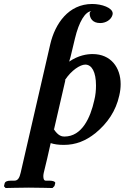

<svg xmlns="http://www.w3.org/2000/svg" viewBox="-85 -717 627 966"><path d="M292 -523C312.5 -608.9 344 -659 375 -661C370 -660 366 -655 366 -648C367 -626 380 -601 419 -601C447 -601 474 -617 481 -642C482 -646 482 -647 482 -649C482 -678 427 -697 379 -697C259 -697 192 -597 168 -495L19 152C13 178 5 192 -13 192H-31C-50 192 -60 197 -62 207L-65 220L-57 229C-57 229 24 227 60 227C98 227 179 229 179 229L189 219C190 213 192 210 193 205H192C192 205 193 204 193 203C193 196 179 192 165 192H146C137 192 133 185 133 169C133 164 134 158 135 153C147 104 159 54 170 3C188 9 209 12 236 12C296 12 346 -8 395 -47C456 -97 498 -159 515 -236C520 -257 522 -276 522 -294C522 -377 473 -445 381 -445C353 -445 310 -439 263 -407L270 -431ZM244 -314 241 -313C274 -364 319 -392 344 -392C377 -392 398 -355 398 -287C398 -264 396 -238 389 -211C370 -126 328 -30 239 -30C228 -30 207 -32 184 -70L187 -67Z"/></svg>

Font: Linux Libertine O
Style: Bold Italic
Weight: 700
Italic angle: -11.5°
Designer: Philipp H. Poll
Foundry: Philipp H. Poll
Version: Version 4.1.0